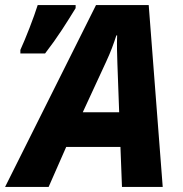

<svg xmlns="http://www.w3.org/2000/svg" viewBox="-57 -734 719 754"><path d="M268 -293 360 -492Q373 -520 382.5 -545Q392 -570 400 -595H403Q402 -567 402.5 -539.5Q403 -512 404 -485L411 -293ZM-37 0H134L203 -157H416L422 0H582L527 -714H320ZM23 -524H120Q157 -572 186 -616.5Q215 -661 240 -702V-714H91Q79 -676 59 -624.5Q39 -573 23 -538Z"/></svg>

Font: Noto Sans Display Extra
Style: Italic
Weight: 800
Italic angle: -12°
Designer: Monotype Design Team
Foundry: Monotype Imaging Inc.
Version: Version 1.900